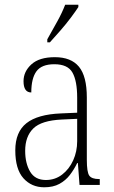

<svg xmlns="http://www.w3.org/2000/svg" viewBox="-20 -786 486 816"><path d="M168 10Q114 10 79.5 -28.5Q45 -67 45 -147Q45 -225 92.5 -262.5Q140 -300 239 -304L308 -307V-371Q308 -442 288 -477.5Q268 -513 211 -513Q157 -513 135 -483Q113 -453 113 -393Q80 -393 80 -441Q80 -482 113.5 -512.5Q147 -543 213 -543Q282 -543 315.5 -502.5Q349 -462 349 -372V-107Q349 -54 359.5 -39.5Q370 -25 401 -25H404V0H318L311 -93H308Q295 -66 277 -42.5Q259 -19 232.5 -4.5Q206 10 168 10ZM175 -21Q214 -21 244 -44Q274 -67 291 -104.5Q308 -142 308 -186V-281L243 -278Q156 -274 121.5 -240Q87 -206 87 -145Q87 -92 108 -56.5Q129 -21 175 -21ZM181 -619Q203 -658 223.5 -695Q244 -732 257 -766H313V-756Q302 -739 281.5 -711.5Q261 -684 236.5 -656Q212 -628 192 -606H181Z"/></svg>

Font: Noto Serif Tamil Condensed ExtraLight
Style: Regular
Weight: 200
Width: 3
Designer: Indian Type Foundry, Tom Grace, and the Monotype Design Team
Foundry: Monotype Imaging Inc.
Version: Version 2.004; ttfautohint (v1.8.4.7-5d5b)